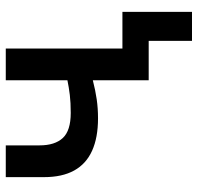

<svg xmlns="http://www.w3.org/2000/svg" viewBox="-30 -505 685 665"><g transform="rotate(-90 312.5 -172.5)"><path d="M503.5 150V0H422V-91H604V150ZM367 0V-193.5Q332 -184.5 300.8 -180Q269.5 -175.5 235 -175.5Q168.5 -175.5 123 -196Q77.5 -216.5 54.5 -258Q31.5 -299.5 31.5 -362.5V-495H141.5V-378Q141.5 -325 167 -297.5Q192.5 -270 254 -270Q289.5 -270 316.2 -273.2Q343 -276.5 367 -281.5V-495H477V0Z"/></g></svg>

Font: Geologica Cursive
Style: Regular
Weight: 400
Designer: Sindre Bremnes, Frode Helland
Foundry: Monokrom Skriftforlag AS
Version: Version 1.010;gftools[0.9.28]